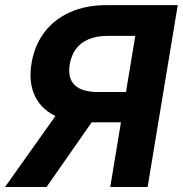

<svg xmlns="http://www.w3.org/2000/svg" viewBox="-44 -748 731 768"><path d="M397 0 497.1 -604.5H387.2Q343.3 -604.5 311.3 -591.3Q279.3 -578.1 260.3 -552.7Q241.2 -527.3 234.9 -490.2Q226.1 -436 254.4 -408Q282.7 -379.9 349.6 -379.9H520.5L501 -258.8H308.6Q224.6 -258.8 170.2 -287.8Q115.7 -316.9 93 -369.9Q70.3 -422.9 82 -494.1Q93.8 -565.9 133.1 -618.2Q172.4 -670.4 235.8 -699Q299.3 -727.5 382.3 -727.5H667L546.4 0ZM-23.9 0 210.9 -330.6H373L142.1 0Z"/></svg>

Font: Inter 16pt
Style: Bold Italic
Weight: 700
Italic angle: -9.3988°
Version: Version 4.001;git-66647c0bb